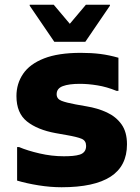

<svg xmlns="http://www.w3.org/2000/svg" viewBox="-20 -780 588 808"><path d="M52 -161.2H60Q96 -145.9 146.8 -134.2Q197.5 -122.4 248.8 -122.4Q269.1 -122.4 286 -123.9Q302.8 -125.4 315.4 -129.3Q328 -133.1 335.2 -142.2Q342.4 -151.3 342.4 -165.8Q342.4 -187.8 323.9 -195.8Q305.4 -203.8 259.3 -211.8L214.1 -219.8Q137.5 -233.8 93.4 -269Q49.2 -304.2 49.2 -375.6Q49.2 -428 77.3 -469.3Q105.3 -510.6 165.2 -534.1Q225 -557.6 320 -557.6Q365.3 -557.6 402.5 -552.9Q439.7 -548.1 478.4 -537V-397.6H470.4Q429 -414.5 389.9 -420.8Q350.8 -427.2 316 -427.2Q270.1 -427.2 244.3 -417.5Q218.4 -407.8 218.4 -383.5Q218.4 -363.9 238.5 -355.9Q258.6 -347.9 298.4 -340.6L343.6 -332.6Q391 -324.9 429.7 -306.9Q468.4 -288.9 491.4 -256.7Q514.4 -224.4 514.4 -172.8Q514.4 -81.3 445.6 -36.7Q376.7 8 239.2 8Q192.4 8 142.3 0Q92.2 -8 52 -20ZM208.6 -604 105 -756V-760H206.2L273.8 -679.8L341.4 -760H442.6V-756L339 -604Z"/></svg>

Font: Kufam
Style: Regular
Weight: 400
Designer: Wael Morcos, Artur Schmal
Foundry: Original Type
Version: Version 1.301; ttfautohint (v1.8.3)